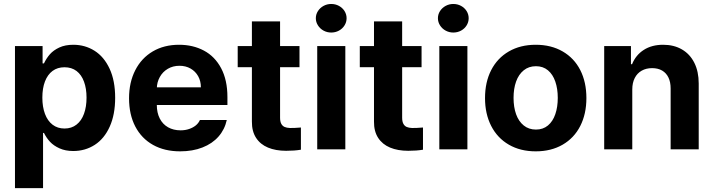

<svg xmlns="http://www.w3.org/2000/svg" viewBox="-20 -767 3664 986"><path d="M56.9 -530.3H198.7V-441.3H205.7Q218.6 -468.4 236.6 -488.7Q254.5 -509 284.7 -523.1Q315 -537.1 356.3 -537.1Q416.6 -537.1 465.4 -506.4Q514.2 -475.7 542.8 -414.2Q571.4 -352.8 571.4 -264.8Q571.4 -178.9 543.6 -116.9Q515.8 -55 466.8 -23.2Q417.7 8.5 356.2 8.5Q315.8 8.5 285.7 -5.2Q255.5 -18.8 237.1 -38.6Q218.7 -58.3 205.7 -84.4H201.1V199.2H56.9ZM311.3 -107Q347.4 -107 372.9 -127Q398.5 -147 411.4 -182.8Q424.4 -218.5 424.4 -265.6Q424.4 -312.3 411.4 -347.6Q398.5 -382.9 373.2 -402.3Q347.8 -421.6 311.3 -421.6Q275.2 -421.6 249.8 -402.7Q224.4 -383.8 210.9 -348.7Q197.5 -313.6 197.5 -265.6Q197.5 -218.2 210.9 -182.2Q224.4 -146.2 250 -126.6Q275.6 -107 311.3 -107Z M642.7 -262.4Q642.7 -344 674.6 -406.4Q706.6 -468.9 764.6 -503Q822.7 -537.1 899.5 -537.1Q971.1 -537.1 1027.3 -507.1Q1083.5 -477.2 1115.7 -416.5Q1147.9 -355.8 1147.9 -268.6V-227.9H701.9V-318.5H1011.6Q1011.6 -350.8 997.6 -375.7Q983.6 -400.7 958.6 -415Q933.7 -429.2 901.7 -429.2Q868.1 -429.2 841.8 -413.7Q815.5 -398.2 800.7 -371.5Q785.8 -344.8 785.3 -313V-228.1Q785.3 -188.3 800.3 -158.7Q815.3 -129.1 843 -113.4Q870.7 -97.7 907.3 -97.7Q931.5 -97.7 951.5 -104.7Q971.5 -111.6 985.6 -123.1Q999.6 -134.6 1006.6 -150.6H1144.6Q1134.1 -102.2 1102.3 -65.9Q1070.5 -29.5 1019.9 -9.7Q969.3 10.2 905.1 10.2Q825 10.2 765.8 -22.9Q706.6 -56.1 674.6 -117.6Q642.7 -179.1 642.7 -262.4Z M1518 -421.8H1200.7V-530.3H1518ZM1418.3 -657.2V-162.8Q1418.3 -142.8 1424.5 -131.2Q1430.7 -119.7 1441.7 -115Q1452.7 -110.3 1468.8 -109.7Q1489.4 -109.2 1525.3 -112.2V1.8Q1492.7 7.4 1449.5 7.4Q1395.8 7.4 1356.3 -9.1Q1316.7 -25.5 1294.9 -59.3Q1273.1 -93 1273.6 -143V-657.2Z M1609.1 -530.3H1753.4V0H1609.1ZM1601.9 -673.3Q1601.9 -693.3 1612.8 -710.2Q1623.6 -727 1641.7 -736.8Q1659.8 -746.6 1681 -746.6Q1702.5 -746.6 1720.6 -736.8Q1738.7 -727 1749.3 -710.2Q1759.9 -693.3 1759.9 -673.3Q1759.9 -653.7 1749.3 -636.6Q1738.7 -619.5 1720.6 -609.7Q1702.5 -599.9 1681 -599.9Q1659.8 -599.9 1641.7 -609.7Q1623.6 -619.5 1612.8 -636.6Q1601.9 -653.7 1601.9 -673.3Z M2144.9 -421.8H1827.7V-530.3H2144.9ZM2045.2 -657.2V-162.8Q2045.2 -142.8 2051.5 -131.2Q2057.7 -119.7 2068.7 -115Q2079.7 -110.3 2095.8 -109.7Q2116.3 -109.2 2152.2 -112.2V1.8Q2119.6 7.4 2076.5 7.4Q2022.8 7.4 1983.2 -9.1Q1943.7 -25.5 1921.8 -59.3Q1900 -93 1900.6 -143V-657.2Z M2236.1 -530.3H2380.3V0H2236.1ZM2228.9 -673.3Q2228.9 -693.3 2239.7 -710.2Q2250.6 -727 2268.7 -736.8Q2286.8 -746.6 2307.9 -746.6Q2329.5 -746.6 2347.6 -736.8Q2365.7 -727 2376.3 -710.2Q2386.8 -693.3 2386.8 -673.3Q2386.8 -653.7 2376.3 -636.6Q2365.7 -619.5 2347.6 -609.7Q2329.5 -599.9 2307.9 -599.9Q2286.8 -599.9 2268.7 -609.7Q2250.6 -619.5 2239.7 -636.6Q2228.9 -653.7 2228.9 -673.3Z M2470.8 -263.2Q2470.8 -345.3 2502.5 -407Q2534.2 -468.8 2593.2 -502.9Q2652.2 -537.1 2731.3 -537.1Q2810.3 -537.1 2869.4 -502.9Q2928.5 -468.8 2960 -407Q2991.4 -345.3 2991.4 -263.2Q2991.4 -182.2 2960 -120.2Q2928.5 -58.2 2869.4 -24Q2810.3 10.2 2731.3 10.2Q2652.2 10.2 2593.2 -24Q2534.2 -58.2 2502.5 -120.2Q2470.8 -182.2 2470.8 -263.2ZM2844.4 -264.4Q2844.4 -311.3 2831.7 -348.1Q2819.1 -385 2793.9 -406Q2768.7 -427 2732.4 -427Q2695.5 -427 2669.6 -406Q2643.6 -385 2630.4 -348.4Q2617.3 -311.9 2617.3 -264.4Q2617.3 -216.9 2630.4 -180.2Q2643.6 -143.6 2669.6 -122.6Q2695.5 -101.6 2732.4 -101.6Q2768.7 -101.6 2793.9 -122.6Q2819.1 -143.6 2831.7 -180.5Q2844.4 -217.4 2844.4 -264.4Z M3227 0H3082.8V-530.3H3220.2V-437.3H3225.9Q3244.8 -484.2 3285.9 -510.6Q3327 -537.1 3385.6 -537.1Q3440.9 -537.1 3482 -513.2Q3523.2 -489.3 3545.7 -444.4Q3568.2 -399.5 3568.2 -338V0H3424V-312.8Q3424 -345.5 3412.8 -368.8Q3401.7 -392 3380.4 -404.6Q3359.1 -417.1 3328.7 -417.1Q3298.5 -417.1 3275.4 -404.1Q3252.3 -391.1 3239.7 -366.4Q3227 -341.7 3227 -307.3Z"/></svg>

Font: WEMIX Pretendard Variable
Style: Regular
Weight: 400
Designer: Base glyphs from Inter by Rasmus Andersson; Hangeul glyphs from Noto Sans CJK(Source Han Sans) by Jang Soo-young and Kan
Foundry: Kil Hyung-jin
Version: Version 1.000;Glyphs 3.2 (3208)